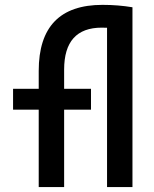

<svg xmlns="http://www.w3.org/2000/svg" viewBox="-20 -762 626 782"><path d="M137.7 0V-315.4H33.2V-400.4H137.7V-473.6Q137.7 -742.2 397.5 -742.2Q460.9 -742.2 519.5 -732.4V0H416V-648.9Q405.3 -649.4 394.5 -649.4Q241.2 -649.4 241.2 -478.5V-400.4H350.6V-315.4H241.2V0Z"/></svg>

Font: Cascadia Mono PL
Style: Regular
Weight: 400
Monospace: yes
Designer: Aaron Bell
Foundry: Saja Typeworks
Version: Version 2404.023; ttfautohint (v1.8.4)